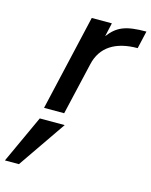

<svg xmlns="http://www.w3.org/2000/svg" viewBox="-156 -583 762 968"><g transform="rotate(15 225.5 -99.0)"><path d="M87 0H192L255 -272C276 -367 351 -413 465 -413L486 -505C377 -505 335 -486 291 -429L307 -500H202ZM210 57H80L-35 307H38Z"/></g></svg>

Font: Perun Medium Italic
Style: Regular
Weight: 500
Italic angle: -12°
Foundry: Copyright (c) Stefan Peev, Context Ltd, 2016
Version: Version 1.026